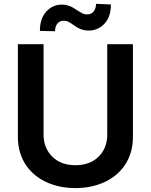

<svg xmlns="http://www.w3.org/2000/svg" viewBox="-20 -954 774 985"><path d="M71.7 -727.3H203.5V-263.1Q203.5 -195 247.9 -150.6Q291.9 -106.5 366.8 -106.5Q442.1 -106.5 486.2 -150.6Q530.2 -194.6 530.2 -263.1V-727.3H661.9V-252.1Q661.9 -209.9 651.5 -174Q641 -138.1 621.6 -108.8Q602.3 -79.5 575.5 -57.2Q548.7 -34.8 515.8 -19.7Q483 -4.6 445.3 3.2Q407.7 11 366.8 11Q327.4 11 290.1 3.6Q252.8 -3.9 220 -18.8Q187.1 -33.7 160 -55.8Q132.8 -77.8 113.1 -107.1Q93.4 -136.4 82.6 -172.6Q71.7 -208.8 71.7 -252.1ZM217.7 -894.9Q250 -930.4 297.9 -930.4Q310.4 -930.4 320.8 -927.9Q331.3 -925.4 340.7 -921.5Q350.1 -917.6 358.3 -912.5Q366.5 -907.3 374.3 -902Q387.4 -893.5 400.2 -886.7Q413 -880 428.3 -880Q438.2 -880 446.4 -884.1Q454.5 -888.1 460.4 -895.2Q466.3 -902.3 469.5 -912.5Q472.7 -922.6 472.7 -934.3L549 -931.1Q548.7 -898.8 540.8 -874.8Q533 -850.9 516 -832.7Q483.3 -797.6 435.7 -797.2Q421.5 -797.2 410.2 -799.7Q398.8 -802.2 389.6 -806.3Q380.3 -810.4 372.3 -815.5Q364.3 -820.7 356.9 -826Q345.2 -834.5 333.3 -841.1Q321.4 -847.7 305.4 -847.7Q286.2 -847.7 274.3 -832.9Q262.4 -818.2 262.4 -793.7L184.7 -795.5Q184.7 -859.4 217.7 -894.9Z"/></svg>

Font: Inter P Semi Bold
Style: Regular
Weight: 600
Designer: Rasmus Andersson
Foundry: rsms
Version: Version 3.018;git-588b23468